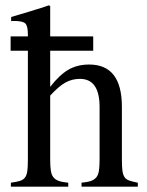

<svg xmlns="http://www.w3.org/2000/svg" viewBox="-20 -703 552 723"><path d="M287 0V-15Q309 -17 322 -21.5Q335 -26 342.5 -35Q350 -44 352.5 -60Q355 -76 355 -102V-300Q355 -406 281 -406Q251 -406 226 -392Q201 -378 169 -343V-102Q169 -76 171.5 -60Q174 -44 181.5 -35Q189 -26 202 -21.5Q215 -17 237 -15V0H21V-15Q43 -18 55.5 -22Q68 -26 74.5 -35Q81 -44 83 -60Q85 -76 85 -102V-512H20V-566H85V-573Q85 -605 75.5 -614.5Q66 -624 34 -624Q31 -624 27.5 -624Q24 -624 22 -623V-639L49 -647Q70 -653 86 -658Q102 -663 115 -667Q128 -671 139.5 -674.5Q151 -678 164 -683L169 -680V-566H331V-512H169V-376Q204 -421 237.5 -440.5Q271 -460 316 -460Q439 -460 439 -301V-102Q439 -76 441 -60.5Q443 -45 449 -36Q455 -27 467 -23Q479 -19 499 -15V0Z"/></svg>

Font: STIXGeneralUnicodeRegular
Style: Regular
Weight: 400
Designer: MicroPress Inc., with final additions and corrections provided by Coen Hoffman, Elsevier (retired)
Version: Version 1.1.0